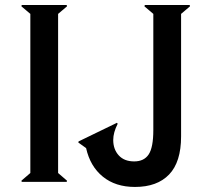

<svg xmlns="http://www.w3.org/2000/svg" viewBox="-20 -720 832 760"><path d="M291 -160.2 442.9 -233.9 445.8 -230Q428.2 -195.3 428.2 -166Q428.2 -128.9 450 -105Q471.7 -81.1 511.2 -81.1Q550.3 -81.1 568.6 -108.9Q586.9 -136.7 586.9 -205.1V-665L551.8 -694.8L553.2 -700.2H731L731.9 -694.8L696.8 -665V-180.2Q696.8 -78.6 649.4 -29.3Q602.1 20 514.2 20Q437 20 387 -20.8Q336.9 -61.5 320.8 -133.8L290 -155.8ZM64.9 -4.9 100.1 -35.2V-665L64.9 -694.8L65.9 -700.2H244.1L245.1 -694.8L210 -665V-35.2L245.1 -4.9L244.1 0H65.9Z"/></svg>

Font: Tiffany Gothic CC
Style: Regular
Weight: 400
Designer: indestructible type*
Foundry: Cowboy Collective
Version: Version 1.000